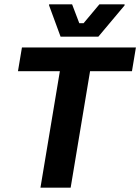

<svg xmlns="http://www.w3.org/2000/svg" viewBox="-20 -870 650 890"><path d="M167.5 0 257.5 -540H63.3L81.7 -650H610L591.7 -540H397.5L307.5 0ZM260.8 -700 207.5 -845V-850H314.2L347.5 -762.5H367.5L440.8 -850H557.5V-845L435.8 -700Z"/></svg>

Font: Familjen Grotesk
Style: Bold Italic
Weight: 700
Italic angle: -9.46201°
Designer: Anders Wikstroem, Jonas Baeckman, Matilda Gysing, Kristian Moeller
Foundry: Familjen STHLM AB
Version: Version 2.002; ttfautohint (v1.8.4.7-5d5b)